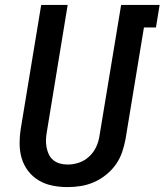

<svg xmlns="http://www.w3.org/2000/svg" viewBox="-20 -755 671 783"><path d="M256 8Q224 8 194 2Q164 -4 138.5 -19Q113 -34 95 -57.5Q77 -81 68.5 -109.5Q60 -138 60 -169.5Q60 -201 65 -232L148 -735H256L171 -217Q168 -201 167.5 -185Q167 -169 170 -153.5Q173 -138 179.5 -124.5Q186 -111 198 -101.5Q210 -92 225 -88Q240 -84 257 -84Q280 -84 303 -92Q326 -100 344.5 -117.5Q363 -135 373 -157.5Q383 -180 386 -203L474 -735H631L616 -643H567L492 -188Q487 -161 478 -134.5Q469 -108 452.5 -84.5Q436 -61 413 -42.5Q390 -24 364 -12.5Q338 -1 310.5 3.5Q283 8 256 8Z"/></svg>

Font: Iosevka SmBd Ex Obl
Style: Regular
Weight: 600
Width: 7
Italic angle: -9°
Monospace: yes
Designer: Belleve Invis
Foundry: Belleve Invis
Version: Version 32.5.0; ttfautohint (v1.8.4)